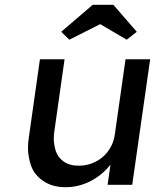

<svg xmlns="http://www.w3.org/2000/svg" viewBox="-20 -773 648 803"><path d="M255 10Q199 10 161 -16Q123 -42 110 -80Q97 -118 97 -154Q97 -176 101 -201L147 -525H250L208 -229Q205 -210 205 -193Q205 -169 213 -142.5Q221 -116 245.5 -98Q270 -80 309 -80Q338 -80 363.5 -89.5Q389 -99 409 -116Q429 -133 442.5 -157Q456 -181 460 -209L505 -525H608L533 0H430L442 -84Q430 -69 415 -55Q383 -25 341.5 -7.5Q300 10 255 10ZM270 -607 236 -640 368 -753H454L552 -640L510 -607L399 -672Z"/></svg>

Font: Lexend
Style: Italic
Weight: 400
Italic angle: -8.13011°
Designer: Bonnie Shaver-Troup, Thomas Jockin
Foundry: Lexend
Version: Version 1.007